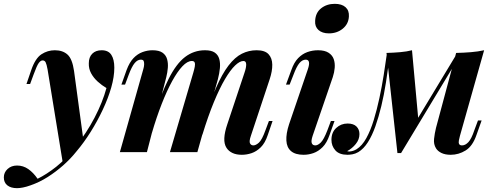

<svg xmlns="http://www.w3.org/2000/svg" viewBox="-128 -793 2572 1001"><path d="M307 -61 200 60 120 -431Q115 -458 110 -468Q105 -478 94 -478Q84 -478 74 -464.5Q64 -451 47 -404L29 -355H10L35 -428Q56 -489 88 -510Q120 -531 158 -531Q199 -531 224 -508.5Q249 -486 258 -423ZM68 139Q115 116 165 76.5Q215 37 267 -30Q323 -99 365 -179.5Q407 -260 427 -334Q403 -348 381.5 -367.5Q360 -387 347 -411Q334 -435 335 -463Q335 -495 353 -513Q371 -531 402 -531Q437 -531 452.5 -507Q468 -483 468 -440Q468 -393 452 -337Q436 -281 408 -221.5Q380 -162 345 -106Q310 -50 271 -4Q240 35 201.5 69Q163 103 120.5 130Q78 157 32 173Q10 181 -8 184.5Q-26 188 -39 188Q-71 188 -89.5 173.5Q-108 159 -108 132Q-108 106 -88.5 88Q-69 70 -39 70Q-7 70 19.5 88.5Q46 107 68 139Z M638 0H497L619 -432Q623 -445 623.5 -456.5Q624 -468 621 -475Q618 -482 606 -482Q589 -482 574 -464Q559 -446 543 -403L524 -352H505L532 -428Q547 -468 568 -490Q589 -512 615 -521.5Q641 -531 667 -531Q701 -531 719 -518.5Q737 -506 743 -485Q749 -464 747 -439.5Q745 -415 739 -391ZM880 -415Q885 -432 887.5 -445.5Q890 -459 887 -467Q884 -475 872 -475Q849 -475 823 -447.5Q797 -420 769.5 -370Q742 -320 715 -251Q688 -182 664 -100L669 -169Q711 -302 751 -381.5Q791 -461 837 -496Q883 -531 941 -531Q974 -531 991.5 -519Q1009 -507 1015 -486Q1021 -465 1018.5 -438Q1016 -411 1008 -380L901 0H758ZM1147 -415Q1156 -441 1155.5 -458Q1155 -475 1141 -475Q1122 -475 1097.5 -451.5Q1073 -428 1045 -380.5Q1017 -333 987 -260.5Q957 -188 927 -90L929 -144Q965 -258 997.5 -333Q1030 -408 1063.5 -451.5Q1097 -495 1133 -513Q1169 -531 1210 -531Q1253 -531 1272 -510.5Q1291 -490 1291.5 -456Q1292 -422 1278 -380L1180 -85Q1170 -56 1175.5 -45.5Q1181 -35 1193 -35Q1206 -35 1222 -49.5Q1238 -64 1256 -114L1274 -162H1293L1268 -89Q1254 -47 1231.5 -25Q1209 -3 1183.5 5.5Q1158 14 1133 14Q1104 14 1084 4.5Q1064 -5 1053 -22Q1040 -42 1041.5 -73Q1043 -104 1057 -145Z M1515 -684Q1517 -727 1546.5 -750Q1576 -773 1617 -773Q1654 -773 1673.5 -755.5Q1693 -738 1691 -707Q1689 -668 1659 -643.5Q1629 -619 1587 -619Q1552 -619 1532.5 -636.5Q1513 -654 1515 -684ZM1477 -432Q1494 -482 1466 -482Q1448 -482 1433 -464Q1418 -446 1402 -403L1382 -352H1363L1391 -428Q1405 -468 1426.5 -490Q1448 -512 1474.5 -521.5Q1501 -531 1530 -531Q1565 -531 1585 -518Q1605 -505 1612 -484.5Q1619 -464 1617 -439.5Q1615 -415 1607 -391L1502 -85Q1493 -58 1497.5 -46.5Q1502 -35 1516 -35Q1529 -35 1544.5 -50Q1560 -65 1579 -114L1597 -162H1616L1590 -89Q1576 -48 1554 -26Q1532 -4 1506.5 5Q1481 14 1455 14Q1412 14 1389.5 -5Q1367 -24 1365 -60Q1363 -96 1379 -145Z M2270 -85Q2267 -73 2264.5 -61.5Q2262 -50 2265.5 -42.5Q2269 -35 2281 -35Q2298 -35 2314 -52Q2330 -69 2345 -114L2364 -165H2383L2356 -89Q2336 -31 2299.5 -8.5Q2263 14 2222 14Q2193 14 2173.5 4.5Q2154 -5 2145 -20Q2132 -41 2135 -69Q2138 -97 2145 -126L2250 -517Q2291 -518 2327.5 -521Q2364 -524 2396 -531ZM1903 -492Q1894 -426 1884 -362Q1874 -298 1860 -240Q1846 -182 1829 -134Q1812 -86 1790 -51.5Q1768 -17 1740 0Q1724 9 1709.5 11.5Q1695 14 1684 14Q1641 14 1620.5 -9Q1600 -32 1600 -64Q1600 -103 1625 -126Q1650 -149 1684 -149Q1715 -149 1730.5 -133.5Q1746 -118 1746 -94Q1746 -66 1727 -42.5Q1708 -19 1682 -5Q1683 -5 1686 -4Q1689 -3 1692 -3Q1713 -4 1731 -15Q1760 -33 1782 -73Q1804 -113 1820.5 -167Q1837 -221 1850 -281.5Q1863 -342 1872.5 -402Q1882 -462 1889 -513ZM1944 5 1887 -517Q1923 -518 1958 -521Q1993 -524 2020 -531L2053 -169L1963 5ZM1973 -48 2252 -510 2267 -499 1963 5Z"/></svg>

Font: Playfair Display
Style: Bold Italic
Weight: 700
Italic angle: -14°
Designer: Claus Eggers Sørensen
Foundry: Claus Eggers Sørensen
Version: Version 1.203